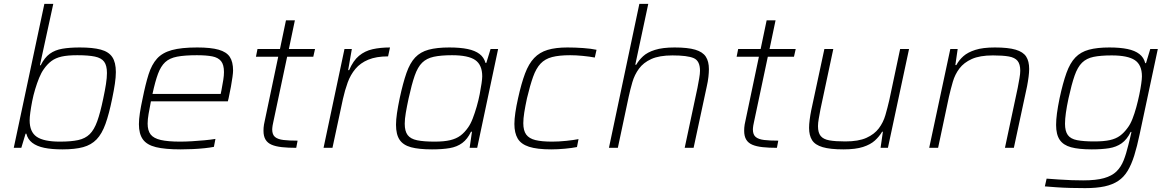

<svg xmlns="http://www.w3.org/2000/svg" viewBox="-20 -763 6052 991"><path d="M302 8Q247 8 208.5 0Q170 -8 146.5 -26Q123 -44 116 -73H112L90 0H51L209 -743H255L186 -426H190Q210 -466 237 -485.5Q264 -505 302 -511.5Q340 -518 392 -518Q459 -518 500 -507Q541 -496 559.5 -468.5Q578 -441 578 -391Q578 -365 573 -331Q568 -297 559 -254Q543 -175 524.5 -123.5Q506 -72 478.5 -43.5Q451 -15 409 -3.5Q367 8 302 8ZM289 -32Q347 -32 383.5 -40Q420 -48 443 -70.5Q466 -93 482 -137.5Q498 -182 513 -255Q522 -297 527 -329.5Q532 -362 532 -386Q532 -425 517.5 -444.5Q503 -464 469.5 -471Q436 -478 379 -478Q329 -478 298 -471Q267 -464 245.5 -448Q224 -432 206 -406Q193 -388 182 -361Q171 -334 161.5 -302.5Q152 -271 146 -240Q140 -209 136.5 -183Q133 -157 133 -142Q133 -82 169.5 -57Q206 -32 289 -32Z M913 8Q832 8 785 -3.5Q738 -15 717.5 -43.5Q697 -72 697 -122Q697 -147 702 -180Q707 -213 716 -254Q731 -329 747 -379.5Q763 -430 790.5 -460.5Q818 -491 867 -504.5Q916 -518 998 -518Q1068 -518 1108.5 -506.5Q1149 -495 1166 -469.5Q1183 -444 1183 -399Q1183 -388 1180 -366Q1177 -344 1172 -316Q1167 -288 1160 -256L1156 -240H759Q752 -204 747 -175.5Q742 -147 742 -125Q742 -89 757.5 -69Q773 -49 810 -40.5Q847 -32 910 -32Q938 -32 971 -34Q1004 -36 1036 -39Q1068 -42 1092 -46L1084 -5Q1064 -1 1035.5 2Q1007 5 975 6.5Q943 8 913 8ZM767 -278H1119L1123 -297Q1129 -329 1132.5 -351Q1136 -373 1136 -391Q1136 -429 1121 -447.5Q1106 -466 1075.5 -472Q1045 -478 996 -478Q933 -478 894 -470.5Q855 -463 832.5 -442Q810 -421 795.5 -382Q781 -343 767 -278Z M1509 0Q1467 0 1435 -3.5Q1403 -7 1382 -16Q1361 -25 1350.5 -42.5Q1340 -60 1340 -88Q1340 -96 1340.5 -103.5Q1341 -111 1342.5 -120Q1344 -129 1346 -137L1416 -470H1301L1309 -510H1425L1456 -658H1502L1471 -510H1606L1597 -470H1462L1390 -130Q1388 -122 1387 -115Q1386 -108 1385.5 -103Q1385 -98 1385 -95Q1385 -68 1399.5 -56Q1414 -44 1443 -40.5Q1472 -37 1516 -37Z M1650 0 1758 -510H1796L1777 -401H1782Q1803 -450 1833 -475Q1863 -500 1903 -509Q1943 -518 1993 -518L1983 -472Q1922 -472 1881 -455Q1840 -438 1814.5 -407.5Q1789 -377 1774.5 -337Q1760 -297 1750 -252L1696 0Z M2210 8Q2142 8 2101.5 -3Q2061 -14 2042.5 -41.5Q2024 -69 2024 -119Q2024 -145 2029 -179Q2034 -213 2043 -256Q2060 -335 2078 -386.5Q2096 -438 2123 -466.5Q2150 -495 2192.5 -506.5Q2235 -518 2299 -518Q2355 -518 2393.5 -510Q2432 -502 2455 -484.5Q2478 -467 2486 -438H2490L2512 -510H2551L2443 0H2404L2416 -83H2411Q2393 -45 2366 -25Q2339 -5 2301 1.5Q2263 8 2210 8ZM2223 -32Q2272 -32 2303.5 -39.5Q2335 -47 2356.5 -63Q2378 -79 2396 -105Q2409 -123 2420 -151.5Q2431 -180 2440.5 -213Q2450 -246 2456 -277Q2462 -308 2465.5 -332.5Q2469 -357 2469 -369Q2469 -428 2433 -453Q2397 -478 2313 -478Q2256 -478 2219 -470Q2182 -462 2159 -439.5Q2136 -417 2120.5 -372.5Q2105 -328 2089 -255Q2080 -213 2074.5 -180.5Q2069 -148 2069 -124Q2069 -86 2084 -66Q2099 -46 2133 -39Q2167 -32 2223 -32Z M2825 8Q2752 8 2710.5 -5.5Q2669 -19 2652 -48Q2635 -77 2635 -123Q2635 -148 2640 -182Q2645 -216 2654 -256Q2671 -333 2690 -383.5Q2709 -434 2737 -463.5Q2765 -493 2806.5 -505.5Q2848 -518 2909 -518Q2948 -518 2990 -515Q3032 -512 3059 -506L3050 -466Q3024 -471 2988.5 -474.5Q2953 -478 2923 -478Q2866 -478 2829.5 -468.5Q2793 -459 2770 -434.5Q2747 -410 2731.5 -366.5Q2716 -323 2700 -256Q2691 -214 2686 -182.5Q2681 -151 2681 -127Q2681 -89 2696 -68.5Q2711 -48 2743.5 -40Q2776 -32 2830 -32Q2864 -32 2902.5 -36Q2941 -40 2966 -45L2958 -4Q2933 1 2896 4.5Q2859 8 2825 8Z M3123 0 3280 -743H3326L3259 -429H3264Q3277 -452 3299 -472.5Q3321 -493 3360.5 -505.5Q3400 -518 3462 -518Q3530 -518 3568.5 -506.5Q3607 -495 3623 -470.5Q3639 -446 3639 -406Q3639 -389 3636.5 -366Q3634 -343 3628 -317L3560 0H3514L3580 -310Q3585 -337 3589 -359.5Q3593 -382 3593 -398Q3593 -449 3560.5 -463Q3528 -477 3451 -477Q3383 -477 3342 -458.5Q3301 -440 3278 -408.5Q3255 -377 3244 -339Q3233 -301 3225 -264L3169 0Z M3990 0Q3948 0 3916 -3.5Q3884 -7 3863 -16Q3842 -25 3831.5 -42.5Q3821 -60 3821 -88Q3821 -96 3821.5 -103.5Q3822 -111 3823.5 -120Q3825 -129 3827 -137L3897 -470H3782L3790 -510H3906L3937 -658H3983L3952 -510H4087L4078 -470H3943L3871 -130Q3869 -122 3868 -115Q3867 -108 3866.5 -103Q3866 -98 3866 -95Q3866 -68 3880.5 -56Q3895 -44 3924 -40.5Q3953 -37 3997 -37Z M4333 8Q4265 8 4226 -3.5Q4187 -15 4171.5 -39.5Q4156 -64 4156 -103Q4156 -121 4159 -144.5Q4162 -168 4167 -193L4235 -510H4281L4215 -200Q4210 -173 4206 -150.5Q4202 -128 4202 -112Q4202 -78 4216 -61Q4230 -44 4261 -38.5Q4292 -33 4343 -33Q4411 -33 4452 -51.5Q4493 -70 4516 -100.5Q4539 -131 4550 -169Q4561 -207 4570 -246L4626 -510H4672L4563 0H4525L4537 -83H4533Q4518 -58 4495.5 -37.5Q4473 -17 4434.5 -4.5Q4396 8 4333 8Z M4776 0 4885 -510H4923L4911 -427H4916Q4930 -453 4952.5 -473Q4975 -493 5014 -505.5Q5053 -518 5115 -518Q5184 -518 5222.5 -506.5Q5261 -495 5276.5 -471Q5292 -447 5292 -407Q5292 -390 5289 -366.5Q5286 -343 5281 -317L5213 0H5167L5233 -310Q5238 -337 5242 -359.5Q5246 -382 5246 -398Q5246 -432 5232 -449Q5218 -466 5187 -471.5Q5156 -477 5105 -477Q5037 -477 4996 -458.5Q4955 -440 4932 -409.5Q4909 -379 4898 -341Q4887 -303 4878 -264L4822 0Z M5581 208Q5545 208 5505.5 207Q5466 206 5431.5 203.5Q5397 201 5373 199L5382 159Q5412 161 5445.5 163.5Q5479 166 5512 167Q5545 168 5571 168Q5637 168 5678 156.5Q5719 145 5742.5 122Q5766 99 5779.5 65Q5793 31 5804 -15Q5808 -31 5812.5 -49.5Q5817 -68 5820 -82H5816Q5797 -43 5769.5 -23.5Q5742 -4 5704.5 2Q5667 8 5615 8Q5548 8 5508 -3Q5468 -14 5449.5 -41.5Q5431 -69 5431 -118Q5431 -145 5435.5 -178.5Q5440 -212 5449 -256Q5466 -335 5484.5 -386.5Q5503 -438 5530.5 -466.5Q5558 -495 5600.5 -506.5Q5643 -518 5706 -518Q5761 -518 5799.5 -510Q5838 -502 5861 -484Q5884 -466 5891 -437H5895L5917 -510H5956L5862 -69Q5849 -7 5834.5 39.5Q5820 86 5800.5 118.5Q5781 151 5752 170.5Q5723 190 5681.5 199Q5640 208 5581 208ZM5628 -33Q5678 -33 5709 -40Q5740 -47 5761 -62.5Q5782 -78 5800 -103Q5814 -121 5825 -149Q5836 -177 5845 -210Q5854 -243 5860.5 -274.5Q5867 -306 5870.5 -331Q5874 -356 5874 -369Q5874 -428 5837.5 -452.5Q5801 -477 5718 -477Q5661 -477 5624.5 -469.5Q5588 -462 5565 -439.5Q5542 -417 5526.5 -372.5Q5511 -328 5495 -255Q5486 -213 5481.5 -180.5Q5477 -148 5477 -124Q5477 -86 5491.5 -66Q5506 -46 5539.5 -39.5Q5573 -33 5628 -33Z"/></svg>

Font: Saira SemiExpanded ExtraLight
Style: Italic
Weight: 250
Width: 6
Italic angle: -12°
Designer: Hector Gatti with collaboration of the Omnibus-Type team
Foundry: Omnibus-Type
Version: Version 1.101